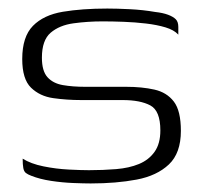

<svg xmlns="http://www.w3.org/2000/svg" viewBox="-20 -424 472 449"><path d="M192 5Q177 5 151.5 4Q126 3 99.5 -1Q73 -5 53 -13Q45 -16 40.5 -19.5Q36 -23 34.5 -31Q33 -39 33 -53Q52 -41 81.5 -35Q111 -29 140.5 -27.5Q170 -26 188 -26Q221 -26 251.5 -28.5Q282 -31 305 -40.5Q328 -50 341.5 -69Q355 -88 355 -119Q355 -165 331.5 -177.5Q308 -190 267 -190H170Q136 -190 104.5 -194.5Q73 -199 52.5 -219Q32 -239 32 -286Q32 -338 57 -363.5Q82 -389 127 -396.5Q172 -404 231 -404Q253 -404 283.5 -402.5Q314 -401 343 -396Q361 -394 373 -389.5Q385 -385 391 -379Q397 -373 397 -361V-343Q387 -354 367 -360Q347 -366 321.5 -369Q296 -372 269.5 -373Q243 -374 220 -374Q185 -374 152 -369.5Q119 -365 98.5 -347.5Q78 -330 78 -289Q78 -258 91 -243.5Q104 -229 127 -225Q150 -221 179 -221H275Q312 -221 341 -214.5Q370 -208 386.5 -186.5Q403 -165 403 -118Q403 -66 375 -39.5Q347 -13 299.5 -4Q252 5 192 5Z"/></svg>

Font: Genos Light
Style: Regular
Weight: 300
Designer: Robert E. Leuschke
Foundry: Robert E. Leuschke
Version: Version 1.010